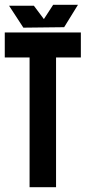

<svg xmlns="http://www.w3.org/2000/svg" viewBox="-33 -785 359 805"><path d="M65 -669 5 -761H109L151 -705L190 -765H294L236 -671ZM91 0V-544H-13V-649H306V-544H202V0Z"/></svg>

Font: New Amsterdam
Style: Regular
Weight: 400
Designer: Vladimir Nikolic
Foundry: Vladimir Nikolic
Version: Version 1.000; ttfautohint (v1.8.4.7-5d5b)